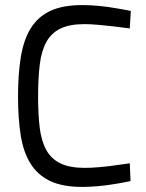

<svg xmlns="http://www.w3.org/2000/svg" viewBox="-20 -726 576 756"><path d="M494 -13Q462 -6 429 -1Q400 4 366.5 7Q333 10 304 10Q226 10 177 -13.5Q128 -37 100 -82Q72 -127 61.5 -193.5Q51 -260 51 -346Q51 -434 62 -501.5Q73 -569 101 -614.5Q129 -660 178 -683Q227 -706 304 -706Q338 -706 372.5 -702.5Q407 -699 434 -694Q466 -689 495 -683L491 -614Q460 -618 428 -622Q401 -625 369.5 -628Q338 -631 312 -631Q254 -631 218 -613.5Q182 -596 162.5 -560.5Q143 -525 136.5 -471.5Q130 -418 130 -346Q130 -275 136.5 -222.5Q143 -170 162.5 -135Q182 -100 218.5 -82.5Q255 -65 314 -65Q337 -65 367.5 -67.5Q398 -70 426 -74Q458 -78 491 -83Z"/></svg>

Font: TitilliumText22L 400 wt
Style: 400 wt
Weight: 400
Designer: Campivisivi
Foundry: Campivisivi
Version: 1.000